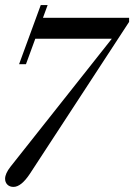

<svg xmlns="http://www.w3.org/2000/svg" viewBox="-33 -510 527 754"><path d="M69 -258H42L127 -490H154ZM115 -440H474V-424L84 173Q50 224 20 224Q5 224 -4 215Q-13 206 -13 192Q-13 172 8 145L426 -383L421 -358H85Z"/></svg>

Font: Baskervville
Style: Italic
Weight: 400
Italic angle: -18°
Designer: ANRT
Foundry: ANRT
Version: Version 1.100